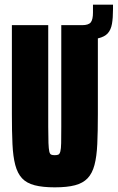

<svg xmlns="http://www.w3.org/2000/svg" viewBox="-20 -796 505 824"><path d="M267 -625V-688H332Q360 -688 369.5 -700Q379 -712 379 -742V-776H465V-757Q465 -719 460.5 -693.5Q456 -668 442.5 -653Q429 -638 401 -631.5Q373 -625 326 -625ZM215 8Q163 8 128.5 -1Q94 -10 74.5 -31Q55 -52 45.5 -88Q36 -124 33.5 -177.5Q31 -231 31 -306V-688H187V-252Q187 -207 188 -182Q189 -157 191.5 -146Q194 -135 199.5 -132.5Q205 -130 215 -130Q225 -130 230.5 -132.5Q236 -135 239 -146Q242 -157 242.5 -182Q243 -207 243 -252V-688H400V-306Q400 -231 397.5 -177.5Q395 -124 385.5 -88Q376 -52 356 -31Q336 -10 302 -1Q268 8 215 8Z"/></svg>

Font: Saira ExtraCondensed Black
Style: Regular
Weight: 900
Width: 2
Designer: Hector Gatti with collaboration of the Omnibus-Type team
Foundry: Omnibus-Type
Version: Version 1.101